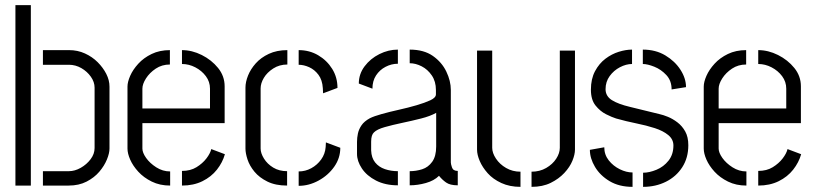

<svg xmlns="http://www.w3.org/2000/svg" viewBox="-20 -722 3177 747"><path d="M147 0V-56H248Q271 -56 294 -69Q317 -82 332.5 -102.5Q348 -123 348 -146V-381Q348 -403 333.5 -423.5Q319 -444 296.5 -457Q274 -470 248 -470H147V-527H249Q282 -527 310.5 -514Q339 -501 360 -480Q381 -459 393.5 -434.5Q406 -410 406 -385V-144Q406 -126 396 -101.5Q386 -77 366.5 -54Q347 -31 317 -15.5Q287 0 247 0ZM40 0V-702H100V0Z M642 0Q602 0 570.5 -15.5Q539 -31 518 -54Q497 -77 486.5 -101Q476 -125 476 -144V-385Q476 -403 486.5 -427Q497 -451 518 -474Q539 -497 570 -512Q601 -527 641 -527V-471Q610 -471 586 -455Q562 -439 548 -417Q534 -395 534 -377V-300H797V-377Q797 -404 781 -425.5Q765 -447 740 -460Q715 -473 688 -473V-527Q727 -527 765 -508Q803 -489 828.5 -457.5Q854 -426 854 -386V-243H534V-144Q534 -128 548.5 -107.5Q563 -87 588 -71Q613 -55 642 -55ZM688 0V-57Q721 -57 744.5 -71.5Q768 -86 783 -105.5Q798 -125 802 -142L855 -122Q846 -90 824 -62Q802 -34 767.5 -17Q733 0 688 0Z M1097 0Q1052 0 1020.5 -15.5Q989 -31 970 -54Q951 -77 943 -101.5Q935 -126 935 -144V-381Q935 -403 945 -428Q955 -453 975 -475.5Q995 -498 1026 -512.5Q1057 -527 1098 -527V-471Q1067 -471 1043 -455.5Q1019 -440 1006.5 -419Q994 -398 994 -378V-144Q994 -126 1007 -105Q1020 -84 1043 -70Q1066 -56 1097 -56ZM1142 1V-55Q1168 -55 1191 -67.5Q1214 -80 1229.5 -101.5Q1245 -123 1247 -150L1248 -168L1304 -147Q1304 -107 1280.5 -73.5Q1257 -40 1219.5 -19.5Q1182 1 1142 1ZM1237 -359 1236 -379Q1234 -411 1219 -431Q1204 -451 1183 -460.5Q1162 -470 1142 -470V-527Q1184 -527 1218 -507Q1252 -487 1272.5 -454Q1293 -421 1293 -380Z M1528 -1Q1479 -1 1443 -19.5Q1407 -38 1388 -66.5Q1369 -95 1369 -123V-170Q1369 -186 1372.5 -202.5Q1376 -219 1386.5 -234.5Q1397 -250 1419 -262Q1435 -270 1465.5 -278.5Q1496 -287 1532 -295Q1568 -303 1600.5 -312.5Q1633 -322 1654.5 -332Q1676 -342 1676 -355V-372Q1676 -405 1660 -428.5Q1644 -452 1620.5 -464Q1597 -476 1574 -476V-529Q1629 -529 1664 -504.5Q1699 -480 1716.5 -443.5Q1734 -407 1734 -372V-90Q1734 -84 1738.5 -70.5Q1743 -57 1761 -57V-1Q1731 -1 1715.5 -12Q1700 -23 1688 -38Q1669 -19 1637 -10Q1605 -1 1574 -1V-56Q1599 -56 1622.5 -63.5Q1646 -71 1661.5 -92.5Q1677 -114 1677 -152V-283Q1654 -270 1618.5 -261Q1583 -252 1545 -244Q1507 -236 1477 -227.5Q1447 -219 1435 -207Q1424 -197 1424 -171V-137Q1425 -108 1439.5 -90Q1454 -72 1477.5 -64Q1501 -56 1528 -56ZM1429 -377 1376 -397Q1376 -434 1398.5 -464Q1421 -494 1456 -511.5Q1491 -529 1528 -529V-474Q1503 -474 1480 -462Q1457 -450 1443 -428.5Q1429 -407 1429 -377Z M2048 5V-54Q2080 -54 2105 -68.5Q2130 -83 2144 -104.5Q2158 -126 2158 -147V-525H2217V-140Q2217 -121 2207 -96.5Q2197 -72 2175.5 -49Q2154 -26 2122.5 -10.5Q2091 5 2048 5ZM2005 5Q1963 5 1930.5 -10Q1898 -25 1877.5 -48Q1857 -71 1846.5 -95.5Q1836 -120 1836 -140V-525H1895V-147Q1895 -127 1909.5 -105Q1924 -83 1949 -68.5Q1974 -54 2005 -54Z M2482 5V-50Q2506 -50 2534 -61.5Q2562 -73 2581 -97Q2600 -121 2600 -156Q2600 -180 2580 -196.5Q2560 -213 2527.5 -223.5Q2495 -234 2455.5 -242Q2416 -250 2377 -261Q2361 -266 2338 -277.5Q2315 -289 2297 -311.5Q2279 -334 2279 -373Q2279 -415 2295 -445Q2311 -475 2335.5 -493.5Q2360 -512 2387.5 -520.5Q2415 -529 2439 -529V-473Q2416 -473 2392 -460.5Q2368 -448 2352 -426Q2336 -404 2336 -375Q2336 -348 2360.5 -332.5Q2385 -317 2431.5 -306Q2478 -295 2546 -278Q2560 -275 2578.5 -267.5Q2597 -260 2615.5 -246Q2634 -232 2646 -210.5Q2658 -189 2658 -157Q2658 -108 2634.5 -71.5Q2611 -35 2571 -15Q2531 5 2482 5ZM2441 5Q2389 5 2352 -17Q2315 -39 2295 -72.5Q2275 -106 2275 -139L2331 -149Q2331 -120 2348.5 -98Q2366 -76 2391.5 -63.5Q2417 -51 2441 -51ZM2593 -374Q2593 -408 2572.5 -430Q2552 -452 2525.5 -462.5Q2499 -473 2481 -473V-529Q2531 -529 2568.5 -506.5Q2606 -484 2627.5 -450.5Q2649 -417 2649 -383Z M2884 0Q2844 0 2812.5 -15.5Q2781 -31 2760 -54Q2739 -77 2728.5 -101Q2718 -125 2718 -144V-385Q2718 -403 2728.5 -427Q2739 -451 2760 -474Q2781 -497 2812 -512Q2843 -527 2883 -527V-471Q2852 -471 2828 -455Q2804 -439 2790 -417Q2776 -395 2776 -377V-300H3039V-377Q3039 -404 3023 -425.5Q3007 -447 2982 -460Q2957 -473 2930 -473V-527Q2969 -527 3007 -508Q3045 -489 3070.5 -457.5Q3096 -426 3096 -386V-243H2776V-144Q2776 -128 2790.5 -107.5Q2805 -87 2830 -71Q2855 -55 2884 -55ZM2930 0V-57Q2963 -57 2986.5 -71.5Q3010 -86 3025 -105.5Q3040 -125 3044 -142L3097 -122Q3088 -90 3066 -62Q3044 -34 3009.5 -17Q2975 0 2930 0Z"/></svg>

Font: Stick No Bills ExtraLight Light
Style: Regular
Weight: 300
Version: Version 2.000